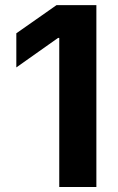

<svg xmlns="http://www.w3.org/2000/svg" viewBox="-20 -748 471 768"><path d="M365.5 -727.5V0H217V-596.2H212.1L45.3 -478.3V-614.8L206.1 -727.5Z"/></svg>

Font: Adwaita Sans
Style: Regular
Weight: 400
Designer: Rasmus Andersson
Foundry: rsms
Version: Version 4.001;git-9221beed3